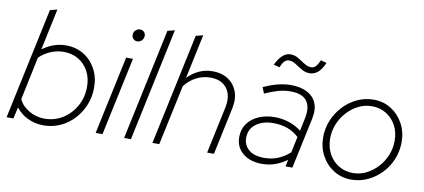

<svg xmlns="http://www.w3.org/2000/svg" viewBox="-67 -945 2628 1189"><g transform="rotate(10 1247.0 -350.5)"><path d="M249 10Q195 10 149.5 -12Q104 -34 75 -72L59 0H16L165 -700L210 -711L155 -451Q223 -502 302 -502Q365 -502 413.5 -472.5Q462 -443 490 -391.5Q518 -340 518 -274Q518 -216 497 -164.5Q476 -113 439 -73.5Q402 -34 353.5 -12Q305 10 249 10ZM248 -32Q311 -32 362 -64Q413 -96 443.5 -150.5Q474 -205 474 -271Q474 -327 451 -369.5Q428 -412 388 -436Q348 -460 295 -460Q253 -460 213.5 -443.5Q174 -427 143 -397L86 -126Q105 -85 150 -58.5Q195 -32 248 -32Z M576 0 681 -492H724L619 0ZM730 -603Q716 -603 706 -613Q696 -623 696 -638Q696 -650 701.5 -659Q707 -668 716.5 -673.5Q726 -679 737 -679Q751 -679 761 -669Q771 -659 771 -645Q771 -633 765.5 -623.5Q760 -614 750.5 -608.5Q741 -603 730 -603Z M755 0 904 -700 949 -711 798 0Z M933 0 1082 -700 1127 -711 1068 -433Q1136 -502 1225 -502Q1281 -502 1321 -476Q1361 -450 1378.5 -404Q1396 -358 1383 -297L1320 0H1277L1339 -291Q1356 -369 1322 -415Q1288 -461 1217 -461Q1170 -461 1128 -439Q1086 -417 1057 -379L976 0Z M1623 10Q1548 10 1502 -28Q1456 -66 1456 -130Q1456 -179 1481.5 -214.5Q1507 -250 1552 -269.5Q1597 -289 1653 -289Q1700 -289 1744 -274Q1788 -259 1820 -233L1837 -314Q1852 -385 1823.5 -424Q1795 -463 1721 -463Q1683 -463 1645 -452.5Q1607 -442 1560 -421L1545 -459Q1596 -482 1637 -492Q1678 -502 1717 -502Q1775 -502 1816.5 -481.5Q1858 -461 1876 -420.5Q1894 -380 1881 -318L1813 0H1770L1779 -43Q1745 -18 1706 -4Q1667 10 1623 10ZM1631 -29Q1677 -29 1716 -45Q1755 -61 1790 -92L1811 -192Q1750 -251 1649 -251Q1584 -251 1541.5 -219.5Q1499 -188 1499 -132Q1499 -87 1532.5 -58Q1566 -29 1631 -29ZM1626 -598 1589 -608Q1628 -689 1681 -689Q1708 -689 1731 -674.5Q1754 -660 1776 -646Q1798 -632 1819 -632Q1836 -632 1847.5 -644.5Q1859 -657 1872 -685L1909 -675Q1890 -632 1867 -613Q1844 -594 1815 -594Q1789 -594 1765.5 -608Q1742 -622 1720.5 -636Q1699 -650 1678 -650Q1662 -650 1650 -638Q1638 -626 1626 -598Z M2183 10Q2123 10 2074 -20.5Q2025 -51 1996.5 -103Q1968 -155 1968 -219Q1968 -276 1989.5 -327Q2011 -378 2048.5 -417.5Q2086 -457 2134.5 -479.5Q2183 -502 2237 -502Q2298 -502 2346.5 -471.5Q2395 -441 2423.5 -389Q2452 -337 2452 -273Q2452 -216 2431 -164.5Q2410 -113 2372.5 -74Q2335 -35 2286.5 -12.5Q2238 10 2183 10ZM2187 -32Q2231 -32 2270.5 -51.5Q2310 -71 2341 -104.5Q2372 -138 2390 -181.5Q2408 -225 2408 -273Q2408 -327 2385.5 -369Q2363 -411 2323.5 -435.5Q2284 -460 2233 -460Q2189 -460 2149.5 -440.5Q2110 -421 2079 -387.5Q2048 -354 2030 -310.5Q2012 -267 2012 -219Q2012 -166 2034.5 -123.5Q2057 -81 2097 -56.5Q2137 -32 2187 -32Z"/></g></svg>

Font: Red Hat Display VF
Style: Italic
Weight: 300
Italic angle: -12°
Designer: Pentagram, MCKL
Foundry: Pentagram, MCKL
Version: Version 1.023